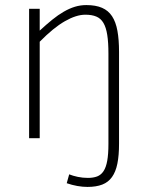

<svg xmlns="http://www.w3.org/2000/svg" viewBox="-20 -547 582 760"><path d="M95.2 0V-512.2H137.2V-425.8Q163.6 -450.2 186.8 -469Q210 -487.8 232.4 -500.7Q254.9 -513.7 276.6 -520.3Q298.3 -526.9 321.8 -526.9Q358.9 -526.9 383.8 -516.1Q408.7 -505.4 423.6 -482.7Q438.5 -460 444.8 -425Q451.2 -390.1 451.2 -341.8V22Q451.2 68.4 444.6 100.8Q438 133.3 423.3 153.8Q408.7 174.3 384.8 183.6Q360.8 192.9 326.2 192.9Q307.1 192.9 286.1 189.2Q265.1 185.5 244.1 178.2L253.9 143.1Q268.1 148.9 287.8 153.1Q307.6 157.2 328.1 157.2Q349.1 157.2 364.5 151.4Q379.9 145.5 389.9 130.4Q399.9 115.2 404.5 89.1Q409.2 63 409.2 22.9V-335Q409.2 -379.4 404.5 -408.9Q399.9 -438.5 389.4 -456.3Q378.9 -474.1 361.3 -481.4Q343.8 -488.8 317.9 -488.8Q281.7 -488.8 236.6 -462.9Q191.4 -437 137.2 -381.8V0Z"/></svg>

Font: Clear Sans Thin
Style: Regular
Weight: 250
Foundry: Intel Corporation
Version: Version 1.00